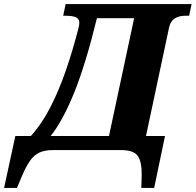

<svg xmlns="http://www.w3.org/2000/svg" viewBox="-112 -734 957 939"><path d="M-92 185 -37 -69H39Q92 -127 134.5 -210Q177 -293 211 -392Q245 -491 272 -597Q276 -611 276 -623Q276 -641 260 -649Q244 -657 208 -657H197L209 -714H825L813 -657H793Q764 -657 743 -644Q722 -631 715 -600L602 -69H695L642 185H579L581 124Q582 58 562 29Q542 0 480 0H146Q106 0 80 12.5Q54 25 35 52Q16 79 -3 123L-29 185ZM136 -69H421L544 -645H362Q307 -420 251.5 -282.5Q196 -145 136 -69Z"/></svg>

Font: Noto Serif ExtraBold
Style: Italic
Weight: 800
Italic angle: -12°
Designer: Monotype Design Team
Foundry: Monotype Imaging Inc.
Version: Version 2.013